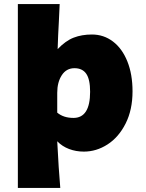

<svg xmlns="http://www.w3.org/2000/svg" viewBox="-20 -734 718 946"><path d="M68 -714H274L270 -628Q268 -594 266.5 -560Q265 -526 264 -492Q303 -533 343 -548.5Q383 -564 433 -564Q491 -564 536.5 -529.5Q582 -495 607.5 -431.5Q633 -368 633 -284Q633 -193 599 -125.5Q565 -58 510 -22.5Q455 13 393 13Q354 13 320 0Q286 -13 262 -38Q269 101 277 192H68ZM424 -282Q424 -343 405 -370.5Q386 -398 347 -398Q307 -398 284.5 -363.5Q262 -329 262 -277V-179Q293 -153 342 -153Q424 -153 424 -282Z"/></svg>

Font: Nebula Sans Black
Style: Regular
Weight: 900
Designer: Paul D. Hunt for Adobe (as Source Sans)
Foundry: Nebula Entertainment & Broadcasting LLC
Version: Version 1.010